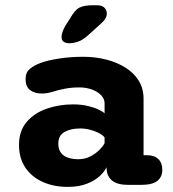

<svg xmlns="http://www.w3.org/2000/svg" viewBox="-20 -704 659 732"><path d="M468.2 0.8Q427.8 0.8 407.8 -15.3Q387.8 -31.3 386.7 -59.2L385.8 -66.2Q379 -50.2 360.3 -32.8Q341.7 -15.5 311.2 -3.5Q280.8 8.5 238 8.5Q185.2 8.5 143.2 -10.2Q101.2 -29 76.8 -64.8Q52.5 -100.5 52.5 -151.7Q52.5 -205 81.7 -239.1Q110.8 -273.2 157.9 -289.6Q205 -306 258.5 -306Q290.5 -306 315.5 -299.9Q340.5 -293.8 356.8 -285.8Q373 -277.7 378.7 -271.8V-310Q378.7 -323 371.1 -334Q363.5 -345 350.2 -353.2Q337 -361.5 319.4 -366.1Q301.8 -370.7 281.8 -370.7Q253 -370.7 227.8 -365.9Q202.5 -361.2 182.7 -354.7Q171.5 -351.2 161.3 -349.3Q151.2 -347.5 139.2 -347.5Q111.2 -347.5 94.3 -360.8Q77.5 -374.2 77.5 -402.3Q77.5 -428.5 94.8 -442.2Q112.2 -456 135.2 -464.2Q160.5 -473.7 203.8 -480.6Q247.2 -487.5 297.8 -487.5Q343.7 -487.5 385.1 -476.9Q426.5 -466.3 458.6 -446.1Q490.7 -425.8 509 -396.1Q527.3 -366.3 527.3 -328V-112.2H540Q568.8 -112.2 583.8 -97.4Q598.8 -82.7 598.8 -56.3Q598.8 -30.2 580.3 -14.7Q561.8 0.8 517.5 0.8ZM378.7 -180Q373.5 -187.5 359.1 -195.5Q344.7 -203.5 325.4 -208.8Q306.2 -214.2 285.7 -214.2Q250 -214.2 226.2 -201Q202.3 -187.8 202.3 -156.2Q202.3 -134.7 212.3 -121.5Q222.3 -108.3 239.7 -102.7Q257 -97 278.5 -97Q304.2 -97 324.8 -107.8Q345.3 -118.7 359.4 -132.9Q373.5 -147.2 378.7 -158.2ZM243 -539.1Q232.2 -539.1 223.5 -544.2Q214.7 -549.2 214.7 -563.7Q214.7 -580.1 229.2 -605.8L246.9 -633.3Q265.2 -666.1 283 -675Q300.8 -684 334.3 -684H350.2Q368.3 -684 377.8 -674.9Q387.3 -665.8 387.3 -652.2Q387.3 -633.4 365.4 -614.4L314.3 -568.2Q293.8 -550.2 276.2 -544.7Q258.6 -539.1 243 -539.1Z"/></svg>

Font: Sono ExtraLight
Style: Regular
Weight: 200
Designer: Tyler Finck
Foundry: Tyler Finck
Version: Version 2.112